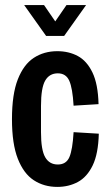

<svg xmlns="http://www.w3.org/2000/svg" viewBox="-20 -722 431 754"><path d="M205 12Q153 12 113 -14Q73 -40 50 -98.5Q27 -157 27 -254Q27 -352 50 -410.5Q73 -469 113 -495Q153 -521 205 -521Q250 -521 285.5 -502Q321 -483 343 -437.5Q365 -392 367 -313L269 -307Q265 -376 252 -405Q239 -434 207 -434Q174 -434 157.5 -405.5Q141 -377 141 -306V-203Q141 -133 157.5 -104.5Q174 -76 207 -76Q240 -76 252.5 -105Q265 -134 269 -203L368 -197Q366 -118 344 -72.5Q322 -27 286 -7.5Q250 12 205 12ZM161 -581 75 -702H153L197 -638L241 -702H318L232 -581Z"/></svg>

Font: Special Gothic Condensed One
Style: Regular
Weight: 400
Designer: Alistair McCready
Foundry: Monolith
Version: Version 1.010; ttfautohint (v1.8.4.7-5d5b)